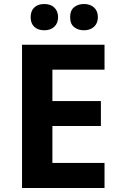

<svg xmlns="http://www.w3.org/2000/svg" viewBox="-20 -937 600 957"><path d="M501 0H89.8V-713.9H501V-589.8H241.2V-433.1H482.9V-309.1H241.2V-125H501ZM132.8 -851.1Q132.8 -882.8 151.1 -899.9Q169.4 -917 200.7 -917Q232.9 -917 251.2 -898.9Q269.5 -880.9 269.5 -851.1Q269.5 -821.8 251 -804Q232.4 -786.1 200.7 -786.1Q169.4 -786.1 151.1 -803.2Q132.8 -820.3 132.8 -851.1ZM329.6 -851.1Q329.6 -885.3 349.4 -901.1Q369.1 -917 398.4 -917Q430.2 -917 449 -899.4Q467.8 -881.8 467.8 -851.1Q467.8 -821.3 448.7 -803.7Q429.7 -786.1 398.4 -786.1Q369.1 -786.1 349.4 -802Q329.6 -817.9 329.6 -851.1Z"/></svg>

Font: Zoram GWebM
Style: Bold
Weight: 700
Foundry: Ascender Corporation
Version: Version 1.000